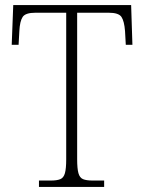

<svg xmlns="http://www.w3.org/2000/svg" viewBox="-20 -734 568 754"><path d="M133 0V-25H180Q204 -25 217 -30.5Q230 -36 235 -54Q240 -72 240 -108V-684H119Q80 -684 69 -667.5Q58 -651 56 -612L53 -558H26L32 -714H495L500 -558H474L471 -612Q468 -651 457 -667.5Q446 -684 407 -684H283V-109Q283 -72 288 -54Q293 -36 306 -30.5Q319 -25 344 -25H389V0Z"/></svg>

Font: Noto Serif Armenian SemiCondensed ExtraLight
Style: Regular
Weight: 200
Width: 4
Designer: Monotype Design Team
Foundry: Monotype Imaging Inc.
Version: Version 2.008; ttfautohint (v1.8.4.7-5d5b)